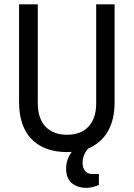

<svg xmlns="http://www.w3.org/2000/svg" viewBox="-20 -701 627 901"><path d="M517.8 -680.7V-221.5Q517.8 -139 485.9 -84.3Q454 -29.5 394 -4.3Q383.1 7 375.3 25Q367.5 43 367.5 64.1Q367.5 85.1 378.6 100.3Q389.7 115.6 413.6 115.6H444V167.2Q408.8 180.7 387.7 180.7Q366.6 180.7 351 176.2Q335.4 171.6 321.2 161.8Q307.1 152 298.7 133.8Q290.2 115.6 290.2 90.8Q290.2 46.9 316.7 11.7Q309.7 12.6 294.5 12.6Q187.7 12.6 128.6 -47.8Q69.5 -108.2 69.5 -221.5V-680.7H157.3V-217.2Q157.3 -145.5 193.5 -107.1Q229.8 -68.6 294.5 -68.6Q359.3 -68.6 395.3 -106.9Q431.4 -145.1 431.4 -217.2V-680.7Z"/></svg>

Font: Puralecka Narrow
Style: Regular
Weight: 400
Designer: Hector Gatti, Marcela Romero, Pablo Cosgaya and Nicolas Silva
Version: Version 1.004;PS 001.004;hotconv 1.0.70;makeotf.lib2.5.58329